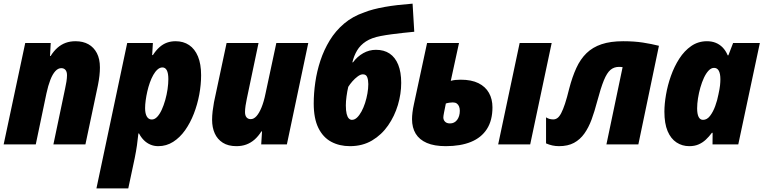

<svg xmlns="http://www.w3.org/2000/svg" viewBox="-21 -788 4167 1048"><path d="M-1 0 116.7 -553.2H255.9L252 -482.4H255.4Q272.5 -509.8 293 -527.6Q313.5 -545.4 337.6 -554.2Q361.8 -563 391.1 -563Q432.1 -563 461.7 -546.4Q491.2 -529.8 507.8 -498Q524.4 -466.3 524.4 -419.4Q524.4 -398.4 521.7 -374.3Q519 -350.1 513.7 -323.7L445.3 0H270.5L334.5 -305.2Q338.4 -322.3 341.6 -342.3Q344.7 -362.3 344.7 -377.4Q344.7 -396.5 336.4 -406.2Q328.1 -416 313.5 -416Q295.9 -416 280.8 -399.4Q265.6 -382.8 253.7 -351.8Q241.7 -320.8 232.4 -277.8L174.3 0Z M505.4 240.2 673.3 -553.2H813.5L809.6 -487.3H813.5Q830.6 -513.7 849.6 -530.5Q868.7 -547.4 890.4 -555.2Q912.1 -563 937.5 -563Q980 -563 1011.2 -542Q1042.5 -521 1059.6 -479.7Q1076.7 -438.5 1076.7 -377.4Q1076.7 -326.2 1066.7 -272Q1056.6 -217.8 1037.1 -167.5Q1017.6 -117.2 989.3 -77.1Q960.9 -37.1 924.1 -13.7Q887.2 9.8 842.8 9.8Q819.3 9.8 799.6 1.2Q779.8 -7.3 764.4 -22.7Q749 -38.1 737.8 -59.6H734.4Q731 -26.4 726.6 4.9Q722.2 36.1 714.4 74.7L679.2 240.2ZM807.6 -135.7Q823.2 -135.7 836.9 -150.1Q850.6 -164.6 861.6 -188.5Q872.6 -212.4 880.9 -241.7Q889.2 -271 893.6 -301Q897.9 -331.1 897.9 -356.4Q897.9 -388.2 889.6 -404.1Q881.3 -419.9 865.7 -419.9Q851.6 -419.9 838.9 -408.7Q826.2 -397.5 815.7 -378.9Q805.2 -360.4 796.9 -336.9Q788.6 -313.5 783 -288.6Q777.3 -263.7 774.2 -240.2Q771 -216.8 771 -197.8Q771 -168 780.5 -151.9Q790 -135.7 807.6 -135.7Z M1269.5 9.8Q1224.6 9.8 1195.1 -9Q1165.5 -27.8 1151.1 -60.1Q1136.7 -92.3 1136.7 -133.8Q1136.7 -156.2 1139.6 -181.2Q1142.6 -206.1 1147 -230L1215.8 -553.2H1390.1L1326.2 -249Q1322.3 -231.4 1319.3 -211.4Q1316.4 -191.4 1316.4 -176.3Q1316.4 -157.2 1324.7 -147.5Q1333 -137.7 1347.7 -137.7Q1364.3 -137.7 1379.2 -154.3Q1394 -170.9 1406.7 -202.1Q1419.4 -233.4 1428.2 -276.9L1487.3 -553.2H1661.6L1544.9 0H1404.8L1409.2 -70.8H1405.8Q1388.7 -43.9 1368.4 -26.1Q1348.1 -8.3 1323.7 0.7Q1299.3 9.8 1269.5 9.8Z M1889.2 9.8Q1831.5 9.8 1786.9 -14.2Q1742.2 -38.1 1716.8 -89.6Q1691.4 -141.1 1691.4 -223.1Q1691.4 -278.8 1700 -338.6Q1708.5 -398.4 1727.8 -457Q1747.1 -515.6 1778.8 -567.6Q1810.5 -619.6 1857.2 -659.2Q1903.8 -698.7 1966.8 -720.2Q1989.7 -729.5 2017.6 -736.8Q2045.4 -744.1 2078.4 -750Q2111.3 -755.9 2149.4 -760.3Q2187.5 -764.6 2231 -768.1L2240.2 -614.7Q2210.4 -611.8 2178.5 -608.4Q2146.5 -605 2115.5 -600.8Q2084.5 -596.7 2056.6 -591.3Q2007.3 -582 1976.3 -561.8Q1945.3 -541.5 1928.2 -512.7Q1911.1 -483.9 1902.3 -447.8H1905.8Q1929.2 -479.5 1961.7 -497.8Q1994.1 -516.1 2031.2 -516.1Q2075.2 -516.1 2105.7 -495.6Q2136.2 -475.1 2152.6 -434.8Q2168.9 -394.5 2168.9 -335.4Q2168.9 -275.9 2150.9 -215.1Q2132.8 -154.3 2097.4 -103.3Q2062 -52.2 2009.8 -21.2Q1957.5 9.8 1889.2 9.8ZM1899.9 -133.8Q1914.6 -133.8 1927.7 -146.2Q1940.9 -158.7 1952.1 -179.4Q1963.4 -200.2 1971.7 -225.8Q1980 -251.5 1984.6 -278.3Q1989.3 -305.2 1989.3 -329.1Q1989.3 -351.1 1983.4 -366.7Q1977.5 -382.3 1959.5 -382.3Q1946.8 -382.3 1931.4 -370.8Q1916 -359.4 1902.3 -343.8Q1888.7 -328.1 1879.9 -314Q1874 -289.1 1870.4 -261.7Q1866.7 -234.4 1866.7 -212.9Q1866.7 -184.1 1871.1 -166.5Q1875.5 -148.9 1883.1 -141.4Q1890.6 -133.8 1899.9 -133.8Z M2412.1 9.8Q2349.6 9.8 2308.8 -7.8Q2268.1 -25.4 2248 -58.3Q2228 -91.3 2228 -137.7Q2228 -153.8 2230.5 -174.6Q2232.9 -195.3 2238.8 -221.7L2310.1 -553.2H2484.4L2439.5 -346.7Q2450.7 -350.1 2464.8 -351.6Q2479 -353 2493.7 -353Q2552.2 -353 2590.6 -334Q2628.9 -314.9 2647.9 -281Q2667 -247.1 2667 -202.1Q2667 -130.9 2636.7 -83.7Q2606.4 -36.6 2549.6 -13.4Q2492.7 9.8 2412.1 9.8ZM2435.5 -114.3Q2447.3 -114.3 2457 -119.1Q2466.8 -124 2473.9 -133.3Q2481 -142.6 2484.9 -155.3Q2488.8 -168 2488.8 -183.1Q2488.8 -196.8 2484.6 -207Q2480.5 -217.3 2472.2 -223.1Q2463.9 -229 2450.7 -229Q2442.4 -229 2432.1 -227.5Q2421.9 -226.1 2412.6 -223.1Q2406.7 -194.3 2402.8 -174.3Q2398.9 -154.3 2398.9 -147Q2398.9 -133.3 2408.2 -123.8Q2417.5 -114.3 2435.5 -114.3ZM2698.2 0 2815.4 -553.2H2990.2L2873 0Z M3030.3 9.8Q3011.2 9.8 2993.7 5.9Q2976.1 2 2959.5 -5.4V-147.5Q2970.2 -140.6 2980.2 -138.4Q2990.2 -136.2 2999 -136.2Q3011.2 -136.2 3021.7 -143.8Q3032.2 -151.4 3042.2 -170.4Q3052.2 -189.5 3063 -221.9Q3073.7 -254.4 3085.9 -304.2Q3102.5 -368.2 3124.8 -416.7Q3147 -465.3 3180.4 -497.8Q3213.9 -530.3 3262.5 -546.6Q3311 -563 3380.4 -563Q3440.4 -563 3487.8 -555.7Q3535.2 -548.3 3575.7 -538.1L3463.4 0H3289.1L3377.4 -421.4Q3372.6 -422.4 3367.4 -422.6Q3362.3 -422.9 3357.4 -422.9Q3330.6 -422.9 3311.3 -406.7Q3292 -390.6 3275.1 -349.6Q3258.3 -308.6 3238.3 -233.4Q3224.6 -180.7 3208.3 -136.2Q3191.9 -91.8 3168.7 -59.1Q3145.5 -26.4 3112.1 -8.3Q3078.6 9.8 3030.3 9.8Z M3741.2 9.8Q3702.6 9.8 3671.6 -10.5Q3640.6 -30.8 3623 -72.3Q3605.5 -113.8 3605.5 -178.7Q3605.5 -220.2 3614.3 -271.2Q3623 -322.3 3641.1 -373.5Q3659.2 -424.8 3686.8 -467.8Q3714.4 -510.7 3752.2 -536.9Q3790 -563 3837.9 -563Q3864.3 -563 3885.5 -554.4Q3906.7 -545.9 3923.3 -529.1Q3939.9 -512.2 3951.2 -485.8H3954.6L3980.5 -553.2H4126.5L4008.8 0H3868.2L3868.7 -63H3864.7Q3849.1 -42 3831.5 -25.6Q3814 -9.3 3792.2 0.2Q3770.5 9.8 3741.2 9.8ZM3816.4 -133.8Q3837.9 -133.8 3854.5 -155.3Q3871.1 -176.8 3882.8 -208.7Q3894.5 -240.7 3900.4 -272.5Q3907.2 -303.2 3909.2 -322Q3911.1 -340.8 3911.1 -355.5Q3911.1 -385.3 3902.6 -401.4Q3894 -417.5 3876.5 -417.5Q3860.8 -417.5 3846.9 -402.8Q3833 -388.2 3821.5 -363.8Q3810.1 -339.4 3801.8 -310.1Q3793.5 -280.8 3788.8 -251.2Q3784.2 -221.7 3784.2 -196.8Q3784.2 -166 3792.2 -149.9Q3800.3 -133.8 3816.4 -133.8Z"/></svg>

Font: Open Sans SemiCondensed ExtraBold
Style: Italic
Weight: 800
Width: 4
Italic angle: -12°
Designer: Monotype Design Team
Foundry: Monotype Imaging Inc.
Version: Version 3.003